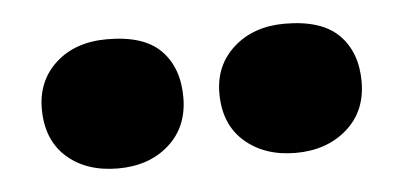

<svg xmlns="http://www.w3.org/2000/svg" viewBox="-29 -822 557 265"><g transform="rotate(-5 250.0 -689.5)"><path d="M372 -600Q329 -600 301.5 -624Q274 -648 274 -691Q274 -730 301.5 -754.5Q329 -779 372 -779Q423 -779 447 -755Q471 -731 471 -690Q471 -649 443 -624.5Q415 -600 372 -600ZM126 -600Q82 -600 55 -624Q28 -648 28 -691Q28 -730 55 -754.5Q82 -779 126 -779Q177 -779 200.5 -755Q224 -731 224 -690Q224 -649 196.5 -624.5Q169 -600 126 -600Z"/></g></svg>

Font: Literata 12pt ExtraBold
Style: Regular
Weight: 800
Designer: Latin by Veronika Burian and Jose Scaglione. Greek by Irene Vlachou. Cyrillic by Vera Evstafieva.
Foundry: TypeTogether
Version: Version 3.002